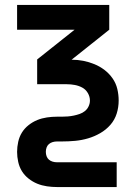

<svg xmlns="http://www.w3.org/2000/svg" viewBox="-20 -550 540 775"><path d="M210 205H451V105H210Q201 105 192.5 102.5Q184 100 177.5 94.5Q171 89 168 80.5Q165 72 165 63Q165 54 168 45.5Q171 37 177.5 31.5Q184 26 192.5 23.5Q201 21 210 21H230Q257 21 283.5 18.5Q310 16 335.5 8.5Q361 1 384.5 -12.5Q408 -26 425.5 -46Q443 -66 451 -91.5Q459 -117 459 -144Q459 -144 459 -144Q459 -144 459 -144H401H459Q459 -168 453.5 -191Q448 -214 434.5 -233.5Q421 -253 402 -267.5Q383 -282 361 -291Q339 -300 316 -304.5Q293 -309 269 -309L421 -430V-530H49V-430H281L130 -310V-210H250Q266 -210 282 -207Q298 -204 312 -196.5Q326 -189 334.5 -174.5Q343 -160 343 -144Q343 -144 343 -144Q343 -144 343 -144Q343 -132 337.5 -120.5Q332 -109 322.5 -101.5Q313 -94 301.5 -90Q290 -86 278 -83.5Q266 -81 254 -80Q242 -79 230 -79H210Q190 -79 169.5 -76Q149 -73 130.5 -65.5Q112 -58 95.5 -45Q79 -32 68.5 -15Q58 2 53.5 22.5Q49 43 49 63Q49 83 53.5 103.5Q58 124 68.5 141Q79 158 95.5 171Q112 184 130.5 191.5Q149 199 169.5 202Q190 205 210 205Z"/></svg>

Font: Iosevka SS09
Style: Bold
Weight: 700
Monospace: yes
Designer: Belleve Invis
Foundry: Belleve Invis
Version: Version 5.2.1; ttfautohint (v1.8.3)